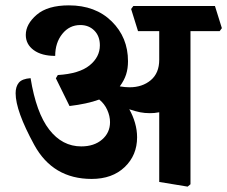

<svg xmlns="http://www.w3.org/2000/svg" viewBox="-20 -672 852 720"><path d="M76.7 -541Q76.7 -581.5 117.7 -616.7Q158.7 -651.9 238.3 -651.9Q337.9 -651.9 398.9 -591.8Q460 -531.7 460 -442.4Q460 -415 452.9 -392.8Q445.8 -370.6 429.2 -348.1Q439.5 -346.2 448.7 -345.5Q458 -344.7 465.8 -344.7Q513.7 -344.7 545.4 -371.3Q577.1 -397.9 577.1 -447.8V-555.2H497.6L471.7 -638.2L480 -649.4H786.1L812 -566.4L803.7 -555.2H694.3V19L683.6 27.8L577.1 10.3V-251Q566.4 -249 558.8 -248.3Q551.3 -247.6 542 -247.6Q522.5 -247.6 505.4 -251Q488.3 -254.4 464.8 -262.2Q478.5 -238.3 486.3 -211.2Q494.1 -184.1 494.1 -157.2Q494.1 -89.8 447.5 -45.4Q400.9 -1 323.7 -1Q178.2 -1 108.4 -128.7Q38.6 -256.3 38.6 -322.3Q38.6 -347.2 50.5 -361.8Q62.5 -376.5 94.7 -378.9Q115.7 -249 164.6 -186Q213.4 -123 284.7 -123Q333 -123 362.8 -148.7Q392.6 -174.3 392.6 -213.9Q392.6 -236.8 382.1 -260Q371.6 -283.2 352.1 -298.8Q329.6 -290.5 301.5 -284.4Q273.4 -278.3 240.7 -274.4L189.5 -378.4L196.8 -390.6Q277.3 -395.5 315.9 -426.8Q354.5 -458 354.5 -502Q354.5 -536.6 333.7 -557.4Q313 -578.1 281.2 -578.1Q240.2 -578.1 213.6 -544.9Q187 -511.7 187 -462.4Q136.2 -462.4 106.4 -484.1Q76.7 -505.9 76.7 -541Z"/></svg>

Font: Sitara
Style: Bold
Weight: 700
Designer: Neelakash Kshetrimayum
Foundry: Neelakash Kshetrimayum
Version: Version 1.000;PS Version 1.000;PS 1.0;hotconv 1.;hotconv 1.0